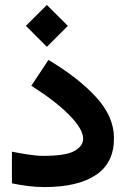

<svg xmlns="http://www.w3.org/2000/svg" viewBox="-20 -759 510 778"><path d="M85 -654.3 169.9 -738.8 254.9 -654.3 169.9 -569.3ZM28.3 -144.5Q59.1 -138.2 94.2 -132.8Q129.4 -127.4 154.8 -127.4Q246.1 -127.4 281.5 -147.2Q316.9 -167 316.9 -197.3Q316.9 -235.8 260.5 -293Q204.1 -350.1 106.9 -411.6L176.3 -516.1Q298.3 -443.4 370.1 -364.7Q441.9 -286.1 441.9 -198.7Q441.9 -98.6 368.4 -49.8Q294.9 -1 161.1 -1Q124.5 -1 91.6 -5.4Q58.6 -9.8 28.3 -16.1Z"/></svg>

Font: Vazir
Style: Bold
Weight: 700
Designer: Saber Rastikerdar
Foundry: Saber Rastikerdar
Version: Version 30.0.0